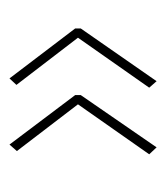

<svg xmlns="http://www.w3.org/2000/svg" viewBox="8 -436 358 415"><g transform="rotate(-90 187.5 -229.0)"><path d="M219 -70 205 -86 313 -240 211 -373 225 -388 333 -246V-234ZM76 -70 61 -86 169 -240 68 -372 82 -388 189 -246V-234Z"/></g></svg>

Font: Inconsolata Condensed ExtraLight
Style: Regular
Weight: 200
Width: 3
Monospace: yes
Designer: Raph Levien, Cyreal, Brenton Simpson
Foundry: Raph Levien, Cyreal, Google
Version: Version 3.100; ttfautohint (v1.8.4.7-5d5b)